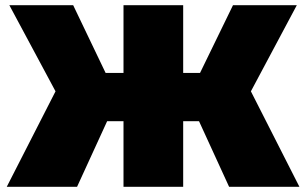

<svg xmlns="http://www.w3.org/2000/svg" viewBox="-20 -720 1180 740"><path d="M387 -439H456V-700H686V-439H751L878 -700H1124L947 -368L1134 0H863L747 -253H686V0H456V-253H393L277 0H6L194 -368L16 -700H262Z"/></svg>

Font: Montserrat-Alt1 Black
Style: Regular
Weight: 900
Designer: Differentunic
Foundry: Differentunic
Version: Version 7.222